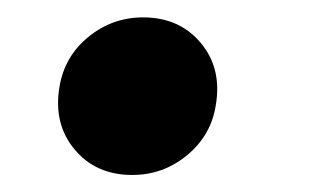

<svg xmlns="http://www.w3.org/2000/svg" viewBox="-20 -192 382 222"><path d="M132.8 10.3Q90.8 10.3 66.2 -19.3Q41.5 -48.8 48.8 -91.8Q54.7 -127 82.3 -149.4Q109.9 -171.9 145.5 -171.9Q187.5 -171.9 212.2 -142.3Q236.8 -112.8 229.5 -70.3Q224.1 -35.6 196.5 -12.7Q168.9 10.3 132.8 10.3Z"/></svg>

Font: Inter 16pt ExtraBold
Style: Italic
Weight: 800
Italic angle: -9.3988°
Version: Version 4.001;git-66647c0bb